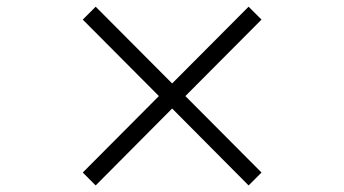

<svg xmlns="http://www.w3.org/2000/svg" viewBox="-20 -590 1040 580"><path d="M731 -29.8 500 -262.2 269 -29.8 230 -68.8 460 -299.8 230 -530.8 269 -569.8 500 -337.9 731 -569.8 770 -530.8 540 -299.8 770 -68.8Z"/></svg>

Font: BabelStone Ogham Pictish
Style: Bold Italic
Weight: 700
Italic angle: -30°
Designer: Andrew West
Foundry: BabelStone
Version: Version 1.02 March 14, 2022